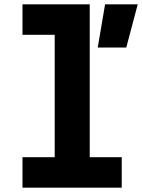

<svg xmlns="http://www.w3.org/2000/svg" viewBox="-20 -868 657 888"><path d="M84 -848H395V-141H543V0H84V-141H233V-707H84ZM432 -648 466 -848H617L564 -648Z"/></svg>

Font: Martian Mono Condensed
Style: Bold
Weight: 700
Width: 3
Designer: Roman Shamin
Foundry: Evil Martians
Version: Version 1.000